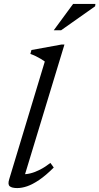

<svg xmlns="http://www.w3.org/2000/svg" viewBox="-20 -947 506 977"><path d="M208 -634Q199 -640.5 187.5 -647.5Q176 -654.5 162.5 -661Q149 -667.5 134.5 -672.5L140 -692.5L293.5 -720.5H308L101.5 -41L92 -61Q110.5 -59 134.2 -64.8Q158 -70.5 184.2 -84Q210.5 -97.5 236.5 -118L253.5 -94.5Q213 -54 179.2 -31.2Q145.5 -8.5 118.2 0.8Q91 10 68 10Q40 10 29.2 0.5Q18.5 -9 27 -35.5ZM253.5 -793 352 -927H465.5L464 -915L291 -793Z"/></svg>

Font: Newsreader
Style: Italic
Weight: 400
Italic angle: -17°
Designer: Hugues Gentile
Foundry: Production Type
Version: Version 1.003